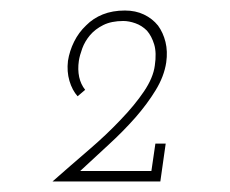

<svg xmlns="http://www.w3.org/2000/svg" viewBox="-20 -720 438 365"><path d="M132.4 -394.9Q159.3 -420 186.6 -445Q213.9 -470 237 -496.1Q259.8 -522.1 275.9 -548.5Q292 -574.8 296 -601.3Q299 -622.3 294.6 -640.2Q290.2 -658 280.4 -671.4Q269.6 -684.8 253.6 -692.4Q237.7 -700 217.5 -700Q193.9 -700 175.4 -692.6Q157 -685.2 143.8 -671.8Q129.6 -658.4 120.9 -640.8Q112.2 -623.3 109.2 -604.3Q106.8 -584 112 -566.3Q117.2 -548.6 127.5 -537L141.9 -549.2Q133.5 -559.8 130.5 -573.7Q127.5 -587.7 129.9 -604.3Q131.5 -614.7 136.4 -628Q141.3 -641.4 151.2 -653.2Q161 -664.7 176.4 -672.4Q191.9 -680.1 214.5 -680.1Q225 -680.1 237.3 -675.8Q249.6 -671.5 259.4 -661.7Q268.3 -651.4 273.1 -635.6Q277.9 -619.7 274.3 -595.3Q271.3 -572.3 253.7 -546.2Q236 -520 209.4 -492.4Q182.8 -464.2 148.9 -435.1Q115 -406 79.8 -375H284.8L295 -447H275.4L267.8 -394.9Z"/></svg>

Font: Josefin Slab Thin
Style: Italic
Weight: 100
Italic angle: -12°
Designer: Santiago Orozco
Foundry: Typemade
Version: Version 2.000